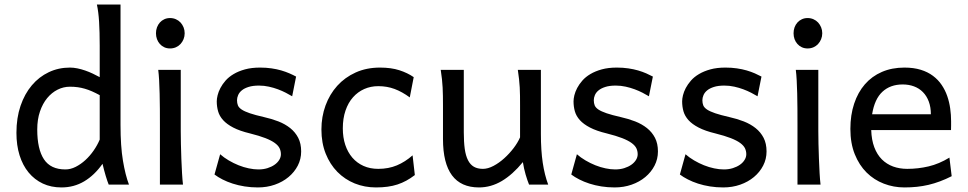

<svg xmlns="http://www.w3.org/2000/svg" viewBox="-20 -801 4198 833"><path d="M412.6 -388.2Q394.5 -397.9 378.9 -404.8Q363.3 -411.6 348.1 -416Q333 -420.4 317.4 -422.6Q301.8 -424.8 283.2 -424.8Q255.4 -424.8 230 -412.1Q204.6 -399.4 184.8 -375.5Q165 -351.6 153.3 -317.1Q141.6 -282.7 141.6 -239.3Q141.6 -153.8 170.7 -109.9Q199.7 -65.9 263.7 -65.9Q286.1 -65.9 308.3 -77.1Q330.6 -88.4 350.3 -106.4Q370.1 -124.5 386.2 -147.7Q402.3 -170.9 412.6 -195.3ZM502.9 -258.8Q502.9 -166.5 513.4 -103.8Q523.9 -41 539.6 0H451.7Q446.3 -12.7 438.7 -37.8Q431.2 -63 424.8 -90.3Q389.6 -40.5 345.2 -14.2Q300.8 12.2 246.6 12.2Q201.7 12.2 165.8 -4.6Q129.9 -21.5 104.2 -52.5Q78.6 -83.5 64.9 -127.2Q51.3 -170.9 51.3 -224.6Q51.3 -289.6 69.1 -341.8Q86.9 -394 118.2 -430.9Q149.4 -467.8 191.7 -487.8Q233.9 -507.8 283.2 -507.8Q298.8 -507.8 315.7 -504.4Q332.5 -501 349.4 -495.1Q366.2 -489.3 382.3 -481.7Q398.4 -474.1 412.6 -466.3V-603Q412.6 -662.1 409.9 -706.3Q407.2 -750.5 400.4 -781.2H502.9Z M656.7 -656.7Q656.7 -670.4 661.1 -682.4Q665.5 -694.3 673.6 -703.4Q681.6 -712.4 692.9 -717.5Q704.1 -722.7 717.8 -722.7Q731.4 -722.7 743.2 -717.5Q754.9 -712.4 763.2 -703.4Q771.5 -694.3 776.4 -682.4Q781.2 -670.4 781.2 -656.7Q781.2 -643.1 776.4 -631.1Q771.5 -619.1 763.2 -610.1Q754.9 -601.1 743.2 -595.9Q731.4 -590.8 717.8 -590.8Q704.1 -590.8 692.9 -595.9Q681.6 -601.1 673.6 -610.1Q665.5 -619.1 661.1 -631.1Q656.7 -643.1 656.7 -656.7ZM764.2 -231.9Q764.2 -208.5 764.9 -176.5Q765.6 -144.5 766.8 -111.8Q768.1 -79.1 769.8 -49.3Q771.5 -19.5 773.9 0H673.8V-258.8Q673.8 -294.4 673.6 -329.1Q673.3 -363.8 672.6 -394.8Q671.9 -425.8 670.4 -452.4Q668.9 -479 666.5 -498H764.2Z M1247.6 -383.3Q1235.4 -390.6 1219.7 -398.7Q1204.1 -406.7 1185.8 -413.6Q1167.5 -420.4 1146.7 -425Q1126 -429.7 1103.5 -429.7Q1076.7 -429.7 1058.3 -423.8Q1040 -418 1029.1 -408.9Q1018.1 -399.9 1013.2 -388.4Q1008.3 -377 1008.3 -366.2Q1008.3 -353.5 1012.2 -343.8Q1016.1 -334 1028.6 -325.7Q1041 -317.4 1064 -309.6Q1086.9 -301.8 1125.5 -293Q1158.7 -285.6 1188 -274.2Q1217.3 -262.7 1239.3 -245.1Q1261.2 -227.5 1273.9 -202.9Q1286.6 -178.2 1286.6 -144Q1286.6 -110.8 1272 -82.5Q1257.3 -54.2 1231.9 -33Q1206.5 -11.7 1172.4 0.2Q1138.2 12.2 1098.6 12.2Q1068.8 12.2 1041.3 7.8Q1013.7 3.4 989.5 -4.4Q965.3 -12.2 945.3 -22.5Q925.3 -32.7 910.6 -43.9L935.1 -131.8Q951.7 -117.2 972.4 -105Q993.2 -92.8 1015.1 -84Q1037.1 -75.2 1059.3 -70.6Q1081.5 -65.9 1101.1 -65.9Q1122.6 -65.9 1140.4 -71.5Q1158.2 -77.1 1171.1 -86.2Q1184.1 -95.2 1191.4 -107.2Q1198.7 -119.1 1198.7 -131.8Q1198.7 -145.5 1193.1 -157.5Q1187.5 -169.4 1172.6 -180.4Q1157.7 -191.4 1131.6 -201.7Q1105.5 -211.9 1064.5 -222.2Q1020 -232.9 991.9 -247.6Q963.9 -262.2 948 -279.8Q932.1 -297.4 926.3 -317.9Q920.4 -338.4 920.4 -361.3Q920.4 -372.6 924.1 -387.7Q927.7 -402.8 936.3 -419.2Q944.8 -435.5 958.7 -451.4Q972.7 -467.3 993.7 -479.7Q1014.6 -492.2 1043 -500Q1071.3 -507.8 1108.4 -507.8Q1134.8 -507.8 1158 -504.4Q1181.2 -501 1200.4 -495.4Q1219.7 -489.7 1235.8 -482.7Q1252 -475.6 1264.6 -468.8Z M1779.8 -41.5Q1761.2 -27.3 1742.9 -17.3Q1724.6 -7.3 1704.6 -0.7Q1684.6 5.9 1661.6 9Q1638.7 12.2 1611.3 12.2Q1562 12.2 1519 -5.1Q1476.1 -22.5 1443.8 -55.2Q1411.6 -87.9 1393.1 -134.3Q1374.5 -180.7 1374.5 -239.3Q1374.5 -294.4 1392.3 -343.3Q1410.2 -392.1 1443.1 -428.7Q1476.1 -465.3 1523.2 -486.6Q1570.3 -507.8 1628.4 -507.8Q1677.2 -507.8 1712.6 -496.3Q1748 -484.9 1774.9 -466.3L1757.8 -378.4Q1724.6 -402.8 1691.9 -415Q1659.2 -427.2 1621.1 -427.2Q1588.4 -427.2 1560.3 -414.8Q1532.2 -402.3 1511.5 -378.9Q1490.7 -355.5 1479 -321.3Q1467.3 -287.1 1467.3 -244.1Q1467.3 -204.6 1478 -172.4Q1488.8 -140.1 1508.8 -116.9Q1528.8 -93.8 1557.1 -81.1Q1585.4 -68.4 1621.1 -68.4Q1665.5 -68.4 1701.7 -83.5Q1737.8 -98.6 1770 -127Z M2275.4 0Q2272 -8.3 2268.1 -19.5Q2264.2 -30.8 2260.5 -43.5Q2256.8 -56.2 2253.7 -70.1Q2250.5 -84 2248.5 -97.7Q2204.1 -43.5 2157 -15.6Q2109.9 12.2 2058.1 12.2Q1901.9 12.2 1901.9 -197.8V-341.8Q1901.9 -365.2 1901.6 -384.3Q1901.4 -403.3 1900.4 -421.1Q1899.4 -439 1897.5 -457.5Q1895.5 -476.1 1892.1 -498H1992.2V-227.1Q1992.2 -185.5 1996.3 -155.5Q2000.5 -125.5 2010.3 -106.2Q2020 -86.9 2035.9 -77.6Q2051.8 -68.4 2075.2 -68.4Q2096.7 -68.4 2121.1 -81.3Q2145.5 -94.2 2167.7 -114.3Q2189.9 -134.3 2208.3 -158.4Q2226.6 -182.6 2236.3 -205.1V-341.8Q2236.3 -365.7 2236.1 -385Q2235.8 -404.3 2234.9 -421.9Q2233.9 -439.5 2231.9 -457.5Q2230 -475.6 2226.6 -498H2326.7V-219.7Q2326.7 -148.4 2334.7 -95Q2342.8 -41.5 2358.4 0Z M2795.4 -383.3Q2783.2 -390.6 2767.6 -398.7Q2752 -406.7 2733.6 -413.6Q2715.3 -420.4 2694.6 -425Q2673.8 -429.7 2651.4 -429.7Q2624.5 -429.7 2606.2 -423.8Q2587.9 -418 2576.9 -408.9Q2565.9 -399.9 2561 -388.4Q2556.2 -377 2556.2 -366.2Q2556.2 -353.5 2560.1 -343.8Q2564 -334 2576.4 -325.7Q2588.9 -317.4 2611.8 -309.6Q2634.8 -301.8 2673.3 -293Q2706.5 -285.6 2735.8 -274.2Q2765.1 -262.7 2787.1 -245.1Q2809.1 -227.5 2821.8 -202.9Q2834.5 -178.2 2834.5 -144Q2834.5 -110.8 2819.8 -82.5Q2805.2 -54.2 2779.8 -33Q2754.4 -11.7 2720.2 0.2Q2686 12.2 2646.5 12.2Q2616.7 12.2 2589.1 7.8Q2561.5 3.4 2537.4 -4.4Q2513.2 -12.2 2493.2 -22.5Q2473.1 -32.7 2458.5 -43.9L2482.9 -131.8Q2499.5 -117.2 2520.3 -105Q2541 -92.8 2563 -84Q2585 -75.2 2607.2 -70.6Q2629.4 -65.9 2648.9 -65.9Q2670.4 -65.9 2688.2 -71.5Q2706.1 -77.1 2719 -86.2Q2731.9 -95.2 2739.3 -107.2Q2746.6 -119.1 2746.6 -131.8Q2746.6 -145.5 2741 -157.5Q2735.4 -169.4 2720.5 -180.4Q2705.6 -191.4 2679.4 -201.7Q2653.3 -211.9 2612.3 -222.2Q2567.9 -232.9 2539.8 -247.6Q2511.7 -262.2 2495.8 -279.8Q2480 -297.4 2474.1 -317.9Q2468.3 -338.4 2468.3 -361.3Q2468.3 -372.6 2471.9 -387.7Q2475.6 -402.8 2484.1 -419.2Q2492.7 -435.5 2506.6 -451.4Q2520.5 -467.3 2541.5 -479.7Q2562.5 -492.2 2590.8 -500Q2619.1 -507.8 2656.2 -507.8Q2682.6 -507.8 2705.8 -504.4Q2729 -501 2748.3 -495.4Q2767.6 -489.7 2783.7 -482.7Q2799.8 -475.6 2812.5 -468.8Z M3266.6 -383.3Q3254.4 -390.6 3238.8 -398.7Q3223.1 -406.7 3204.8 -413.6Q3186.5 -420.4 3165.8 -425Q3145 -429.7 3122.6 -429.7Q3095.7 -429.7 3077.4 -423.8Q3059.1 -418 3048.1 -408.9Q3037.1 -399.9 3032.2 -388.4Q3027.3 -377 3027.3 -366.2Q3027.3 -353.5 3031.2 -343.8Q3035.2 -334 3047.6 -325.7Q3060.1 -317.4 3083 -309.6Q3106 -301.8 3144.5 -293Q3177.7 -285.6 3207 -274.2Q3236.3 -262.7 3258.3 -245.1Q3280.3 -227.5 3293 -202.9Q3305.7 -178.2 3305.7 -144Q3305.7 -110.8 3291 -82.5Q3276.4 -54.2 3251 -33Q3225.6 -11.7 3191.4 0.2Q3157.2 12.2 3117.7 12.2Q3087.9 12.2 3060.3 7.8Q3032.7 3.4 3008.5 -4.4Q2984.4 -12.2 2964.4 -22.5Q2944.3 -32.7 2929.7 -43.9L2954.1 -131.8Q2970.7 -117.2 2991.5 -105Q3012.2 -92.8 3034.2 -84Q3056.2 -75.2 3078.4 -70.6Q3100.6 -65.9 3120.1 -65.9Q3141.6 -65.9 3159.4 -71.5Q3177.2 -77.1 3190.2 -86.2Q3203.1 -95.2 3210.4 -107.2Q3217.8 -119.1 3217.8 -131.8Q3217.8 -145.5 3212.2 -157.5Q3206.5 -169.4 3191.7 -180.4Q3176.8 -191.4 3150.6 -201.7Q3124.5 -211.9 3083.5 -222.2Q3039.1 -232.9 3011 -247.6Q2982.9 -262.2 2967 -279.8Q2951.2 -297.4 2945.3 -317.9Q2939.5 -338.4 2939.5 -361.3Q2939.5 -372.6 2943.1 -387.7Q2946.8 -402.8 2955.3 -419.2Q2963.9 -435.5 2977.8 -451.4Q2991.7 -467.3 3012.7 -479.7Q3033.7 -492.2 3062 -500Q3090.3 -507.8 3127.4 -507.8Q3153.8 -507.8 3177 -504.4Q3200.2 -501 3219.5 -495.4Q3238.8 -489.7 3254.9 -482.7Q3271 -475.6 3283.7 -468.8Z M3422.9 -656.7Q3422.9 -670.4 3427.2 -682.4Q3431.6 -694.3 3439.7 -703.4Q3447.8 -712.4 3459 -717.5Q3470.2 -722.7 3483.9 -722.7Q3497.6 -722.7 3509.3 -717.5Q3521 -712.4 3529.3 -703.4Q3537.6 -694.3 3542.5 -682.4Q3547.4 -670.4 3547.4 -656.7Q3547.4 -643.1 3542.5 -631.1Q3537.6 -619.1 3529.3 -610.1Q3521 -601.1 3509.3 -595.9Q3497.6 -590.8 3483.9 -590.8Q3470.2 -590.8 3459 -595.9Q3447.8 -601.1 3439.7 -610.1Q3431.6 -619.1 3427.2 -631.1Q3422.9 -643.1 3422.9 -656.7ZM3530.3 -231.9Q3530.3 -208.5 3531 -176.5Q3531.7 -144.5 3533 -111.8Q3534.2 -79.1 3535.9 -49.3Q3537.6 -19.5 3540 0H3439.9V-258.8Q3439.9 -294.4 3439.7 -329.1Q3439.5 -363.8 3438.7 -394.8Q3438 -425.8 3436.5 -452.4Q3435.1 -479 3432.6 -498H3530.3Z M3759.8 -236.8Q3761.2 -193.8 3773.2 -162.1Q3785.2 -130.4 3805.9 -109.6Q3826.7 -88.9 3854.7 -78.6Q3882.8 -68.4 3916 -68.4Q3963.4 -68.4 4008.8 -79.1Q4054.2 -89.8 4099.1 -117.2L4108.9 -36.6Q4083 -23.4 4058.1 -14.2Q4033.2 -4.9 4008.3 1Q3983.4 6.8 3957.8 9.5Q3932.1 12.2 3903.8 12.2Q3856.9 12.2 3814.5 -4.2Q3772 -20.5 3739.7 -52.5Q3707.5 -84.5 3688.5 -131.8Q3669.4 -179.2 3669.4 -241.7Q3669.4 -302.2 3685.8 -351.3Q3702.1 -400.4 3732.4 -435.3Q3762.7 -470.2 3806.2 -489Q3849.6 -507.8 3903.8 -507.8Q3943.8 -507.8 3974.6 -498.3Q4005.4 -488.8 4027.8 -471.9Q4050.3 -455.1 4065.4 -432.6Q4080.6 -410.2 4089.6 -384.3Q4098.6 -358.4 4102.5 -330.3Q4106.4 -302.2 4106.4 -274.9V-255.9Q4106.4 -243.7 4106 -236.8ZM3896.5 -434.6Q3842.8 -434.6 3808.6 -403.1Q3774.4 -371.6 3763.7 -305.2H4018.6Q4018.6 -336.4 4009.5 -360.6Q4000.5 -384.8 3984.1 -401.4Q3967.8 -418 3945.3 -426.3Q3922.9 -434.6 3896.5 -434.6Z"/></svg>

Font: Andika Am
Style: Regular
Weight: 400
Designer: Victor Gaultney, Annie Olsen, Julie Remington, Don Collingsworth, Eric Hays, Becca Hirsbrunner
Foundry: SIL International
Version: Version 5.000